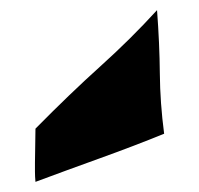

<svg xmlns="http://www.w3.org/2000/svg" viewBox="-20 -909 393 379"><path d="M50 -550Q49 -561 49 -570Q49 -579 49 -588Q49 -604 49.5 -620.5Q50 -637 50 -655Q118 -724 178 -778Q238 -832 290 -889Q295 -822 295.5 -764Q296 -706 304 -645Q245 -621 177 -596.5Q109 -572 50 -550Z"/></svg>

Font: Bangers
Style: Regular
Weight: 400
Designer: vernon adams
Foundry: Vernon Adams
Version: Version 2.000